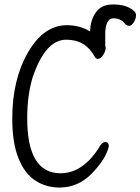

<svg xmlns="http://www.w3.org/2000/svg" viewBox="-20 -825 630 861"><path d="M247 16Q186 16 138 -15.5Q90 -47 62.5 -116Q35 -185 35 -293Q35 -468 105.5 -590Q176 -712 280 -712Q338 -712 384 -684Q386 -750 423 -784Q445 -805 489 -805Q533 -805 561.5 -789.5Q590 -774 590 -757.5Q590 -741 580 -725Q570 -709 559 -709Q548 -709 537 -722Q521 -743 487 -743Q470 -743 461 -724Q452 -705 452 -674V-619Q454 -615 454 -610Q454 -597 443 -579Q432 -561 419 -561Q410 -561 405 -570Q364 -647 277 -647Q183 -647 126 -477Q102 -396 102 -295Q102 -48 251 -48Q355 -48 430 -173Q440 -188 453 -188Q468 -188 468 -169Q468 -164 460 -144Q443 -100 390 -45Q329 16 247 16Z"/></svg>

Font: LXGW WenKai Mono TC
Style: Regular
Weight: 400
Designer: LXGW / Fontworks Inc.
Foundry: LXGW / Fontworks Inc.
Version: Version 1.330